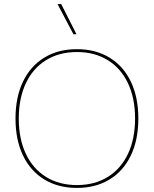

<svg xmlns="http://www.w3.org/2000/svg" viewBox="-20 -911 754 941"><path d="M355 -743H340L262 -891H280ZM658 -330Q658 -226 621.5 -149.5Q585 -73 517 -31.5Q449 10 357 10Q265 10 197 -31.5Q129 -73 92.5 -149.5Q56 -226 56 -330Q56 -434 92.5 -510.5Q129 -587 197 -628.5Q265 -670 357 -670Q449 -670 517 -628.5Q585 -587 621.5 -510.5Q658 -434 658 -330ZM72 -330Q72 -231 106.5 -157.5Q141 -84 205.5 -44Q270 -4 357 -4Q444 -4 508.5 -44Q573 -84 607.5 -157.5Q642 -231 642 -330Q642 -429 607.5 -502.5Q573 -576 508.5 -616Q444 -656 357 -656Q270 -656 205.5 -616Q141 -576 106.5 -502.5Q72 -429 72 -330Z"/></svg>

Font: Work Sans Hairline
Style: Regular
Weight: 400
Designer: Wei Huang
Foundry: Wei Huang
Version: Version 1.032